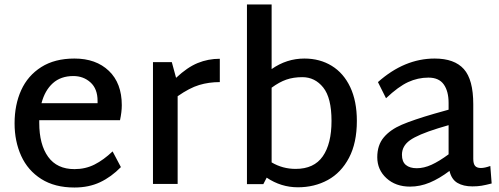

<svg xmlns="http://www.w3.org/2000/svg" viewBox="-20 -820 2226 856"><path d="M482 -145 519 -75Q476 -31 426 -7.5Q376 16 312 16Q224 16 164 -22Q104 -60 74.5 -125Q45 -190 45 -270Q45 -353 74.5 -418Q104 -483 164 -521Q224 -559 312 -559Q408 -559 465.5 -504Q523 -449 523 -351Q523 -321 515 -284H155V-272Q155 -176 194.5 -121Q234 -66 312 -66Q361 -66 401.5 -86.5Q442 -107 482 -145ZM165 -360H415V-370Q415 -424 383.5 -452.5Q352 -481 307 -481Q251 -481 215.5 -449Q180 -417 165 -360Z M960 -454Q911 -454 868 -441Q825 -428 772 -391V0H662V-543H746L765 -473Q815 -520 861.5 -539Q908 -558 960 -558Z M1571 -281Q1571 -183 1536 -116.5Q1501 -50 1441.5 -17.5Q1382 15 1308 15Q1233 15 1169 -28L1154 1H1081V-800H1191V-512Q1258 -559 1337 -559Q1406 -559 1459 -526.5Q1512 -494 1541.5 -431.5Q1571 -369 1571 -281ZM1458 -281Q1458 -384 1421 -430Q1384 -476 1328 -476Q1288 -476 1256.5 -465Q1225 -454 1191 -429V-96Q1240 -67 1298 -67Q1380 -67 1419 -123Q1458 -179 1458 -281Z M2172 -2Q2145 5 2127 8Q2109 11 2086 11Q2046 11 2019.5 -4.5Q1993 -20 1984 -58Q1939 -24 1896 -6Q1853 12 1808 12Q1744 12 1703 -25.5Q1662 -63 1662 -119Q1662 -173 1691 -207.5Q1720 -242 1771.5 -264Q1823 -286 1916 -313L1980 -331V-361Q1980 -413 1958.5 -443.5Q1937 -474 1890 -474Q1843 -474 1799.5 -454Q1756 -434 1701 -382L1665 -454Q1783 -559 1918 -559Q2006 -559 2048 -512Q2090 -465 2090 -355V-112Q2090 -90 2098 -80.5Q2106 -71 2124 -71Q2141 -71 2166 -80ZM1838 -70Q1870 -70 1904 -85.5Q1938 -101 1980 -132V-262L1933 -248Q1843 -220 1807.5 -194.5Q1772 -169 1772 -130Q1772 -99 1789.5 -84.5Q1807 -70 1838 -70Z"/></svg>

Font: Martel Sans SemiBold
Style: Regular
Weight: 600
Designer: Dan Reynolds and Mathieu Réguer
Foundry: Dan Reynolds and Mathieu Réguer
Version: Version 1.002; ttfautohint (v1.1) -l 5 -r 5 -G 72 -x 0 -D la